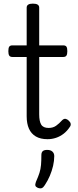

<svg xmlns="http://www.w3.org/2000/svg" viewBox="-20 -750 428 1058"><path d="M242 17Q203 17 177.5 2Q152 -13 139.5 -41Q127 -69 127 -109V-436H49Q36 -436 31 -443.5Q26 -451 26 -468Q26 -486 31 -493Q36 -500 49 -500H127V-708Q127 -719 135.5 -724.5Q144 -730 161 -730Q179 -730 187.5 -724.5Q196 -719 196 -708V-500H328Q341 -500 346 -493Q351 -486 351 -468Q351 -451 346 -443.5Q341 -436 328 -436H196V-120Q196 -82 207 -63.5Q218 -45 248 -45Q272 -45 289 -57Q306 -69 323 -88Q333 -97 342 -95Q351 -93 359 -85Q368 -77 369.5 -68Q371 -59 365 -51Q350 -28 330.5 -13Q311 2 288.5 9.5Q266 17 242 17ZM188 285Q177 280 175 273Q173 266 178 252Q191 223 197.5 202.5Q204 182 206 159Q208 136 208 104Q208 90 215.5 83Q223 76 240 76Q259 76 269 85.5Q279 95 279 110Q279 136 272.5 164Q266 192 254.5 219Q243 246 227 270Q219 283 210.5 286.5Q202 290 188 285Z"/></svg>

Font: Playwrite US Modern Light
Style: Regular
Weight: 300
Designer: Veronika Burian, José Scaglione
Foundry: TypeTogether
Version: Version 1.003